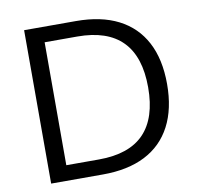

<svg xmlns="http://www.w3.org/2000/svg" viewBox="-79 -787 899 869"><g transform="rotate(-10 371.0 -352.5)"><path d="M87 0V-705H325Q440 -705 519.5 -664.5Q599 -624 640.5 -545.5Q682 -467 682 -353Q682 -239 640.5 -160Q599 -81 519.5 -40.5Q440 0 325 0ZM169 -70H319Q458 -70 526.5 -141Q595 -212 595 -353Q595 -494 526 -564.5Q457 -635 319 -635H169Z"/></g></svg>

Font: NunitoSans1
Style: Book
Weight: 400
Designer: Vernon Adams
Foundry: Vernon Adams
Version: Version 3.101;gftools[0.9.27]